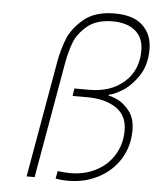

<svg xmlns="http://www.w3.org/2000/svg" viewBox="-52 -760 666 812"><g transform="rotate(5 281.0 -354.0)"><path d="M212 -491 125 4H91L178 -491Q187 -541 205 -587.5Q223 -634 271 -674.5Q319 -715 403 -715Q482 -715 522 -677Q562 -639 562 -577Q562 -508 530 -461.5Q498 -415 460 -393Q422 -371 408 -371L407 -366Q418 -366 445 -353.5Q472 -341 496 -310.5Q520 -280 520 -229Q520 -162 487.5 -108.5Q455 -55 397 -24Q339 7 268 7Q236 7 214 2L220 -30Q246 -26 274 -26Q335 -26 383.5 -51.5Q432 -77 459.5 -122.5Q487 -168 487 -225Q487 -290 439.5 -321Q392 -352 318 -352H255L260 -384H323Q415 -384 471.5 -434.5Q528 -485 528 -568Q528 -623 493 -652Q458 -681 397 -681Q328 -681 288.5 -647.5Q249 -614 234.5 -574.5Q220 -535 212 -491Z"/></g></svg>

Font: Be Vietnam Thin
Style: Italic
Weight: 250
Italic angle: -9°
Designer: Gabriel Lam
Foundry: TypeRant
Version: Version 3.000